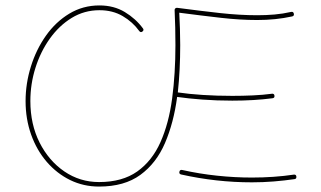

<svg xmlns="http://www.w3.org/2000/svg" viewBox="-20 -686 1181 707"><path d="M344.7 -15.6Q430.2 -15.6 485.1 -54.4Q540 -93.3 570.8 -162.4Q601.6 -231.4 613.8 -323Q626 -414.6 626 -520Q626 -585 623 -648.4Q622.6 -652.8 625.7 -655.3Q628.9 -657.7 632.3 -657.2Q717.3 -646 790.3 -637.9Q863.3 -629.9 927.2 -629.9Q960.4 -629.9 991.2 -632.6Q1022 -635.3 1051.8 -642.1Q1060.1 -644 1062 -635.7Q1064 -627.4 1055.7 -625.5Q1024.4 -618.7 992.7 -615.5Q960.9 -612.3 927.2 -612.3Q863.8 -612.3 793.2 -620.4Q722.7 -628.4 640.1 -639.2Q641.6 -609.9 642.6 -579.6Q643.6 -549.3 643.6 -520Q643.6 -474.6 641.4 -430.7Q639.2 -386.7 634.8 -345.7Q674.3 -339.8 726.3 -336.4Q778.3 -333 835.4 -333Q873.5 -333 910.9 -334.7Q948.2 -336.4 981.4 -340.8Q989.7 -341.8 990.7 -333.5Q991.7 -325.2 983.4 -324.2Q915.5 -315.4 835.4 -315.4Q777.8 -315.4 725.3 -319.3Q672.9 -323.2 632.3 -329.1Q619.6 -233.9 587.6 -159.4Q555.7 -85 496.8 -42Q438 1 344.7 1Q287.6 1 238.5 -22.9Q189.5 -46.9 152.3 -89.8Q115.2 -132.8 94.7 -190.2Q74.2 -247.6 74.2 -314Q74.2 -378.4 93.8 -441.2Q113.3 -503.9 149.2 -554.7Q185.1 -605.5 235.1 -635.7Q285.2 -666 346.2 -666Q399.4 -666 439.7 -641.6Q480 -617.2 506.3 -581.5Q511.2 -575.2 504.4 -569.8Q498 -564.9 492.7 -571.8Q468.8 -605 431.9 -626.7Q395 -648.4 346.2 -648.4Q290.5 -648.4 244.1 -620.1Q197.8 -591.8 163.6 -543.9Q129.4 -496.1 110.6 -436.5Q91.8 -377 91.8 -314Q91.8 -228.5 125.7 -161.1Q159.7 -93.8 217 -54.7Q274.4 -15.6 344.7 -15.6ZM640.6 -53.7Q642.6 -62 650.9 -60.1Q714.4 -45.9 779.3 -39.1Q844.2 -32.2 907.7 -32.2Q947.8 -32.2 986.6 -34.9Q1025.4 -37.6 1062 -43Q1070.3 -43.9 1071.3 -36.1Q1072.3 -27.3 1064.5 -26.4Q1027.3 -21 987.8 -17.8Q948.2 -14.6 907.7 -14.6Q776.4 -14.6 647 -43.5Q638.7 -45.4 640.6 -53.7Z"/></svg>

Font: Mikhak-DS2-FD Thin
Style: Regular
Weight: 100
Designer: Amin Abedi
Version: Version 3.2